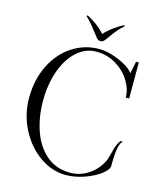

<svg xmlns="http://www.w3.org/2000/svg" viewBox="-137 -1032 952 1148"><g transform="rotate(15 339.5 -458.0)"><path d="M50 -370Q50 -482 94 -571Q138 -660 214 -710Q290 -760 383 -760Q435 -760 502.5 -732Q570 -704 597 -668L612 -743H629V-520H608Q608 -572 576.5 -623Q545 -674 490 -707Q435 -740 369 -740Q301 -740 248 -692Q195 -644 165 -560.5Q135 -477 135 -374Q135 -275 164.5 -189.5Q194 -104 254.5 -52Q315 0 402 0Q466 0 519 -37Q572 -74 598 -133Q601 -140 610 -174Q617 -204 624.5 -224.5Q632 -245 645 -261H659Q643 -247 636.5 -209Q630 -171 630 -104Q630 -80 591.5 -50.5Q553 -21 494.5 -0.5Q436 20 380 20Q295 20 218.5 -33.5Q142 -87 96 -177Q50 -267 50 -370ZM334 -839 317 -861Q285 -903 255 -931L261 -936Q329 -901 373 -852H375Q412 -896 486 -936L492 -931Q465 -907 449.5 -888Q434 -869 413 -839Q402 -823 394 -815Q386 -807 373 -807Q363 -807 356 -813Q349 -819 343 -827Q337 -835 334 -839Z"/></g></svg>

Font: Viaoda Libre
Style: Regular
Weight: 400
Designer: Gydient
Version: Version 2.000